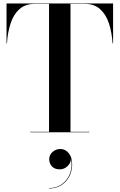

<svg xmlns="http://www.w3.org/2000/svg" viewBox="-20 -770 696 1118"><path d="M266.5 156.8Q266.5 132.4 285.7 115Q304.9 97.6 332.1 97.6Q360.1 97.6 380.1 121.6Q400.1 145.6 400.1 187.6Q400.1 224.4 384.1 256.2Q368.1 288 337.7 307.8Q307.3 327.6 264.9 327.6V325.2Q310.1 325.2 342.3 301Q374.5 276.8 388.5 237.8Q402.5 198.8 393.3 155.2Q392.9 178.4 373.7 197.2Q354.5 216 328.1 216Q297.7 216 282.1 198.6Q266.5 181.2 266.5 156.8ZM155.5 -2.5H265.5V-747.5H183Q127 -747.5 92.8 -716.5Q58.5 -685.5 41.5 -633.2Q24.5 -581 20.5 -517.5H18V-750H638.5V-517.5H635.5Q631.5 -581 614.5 -633.2Q597.5 -685.5 563.2 -716.5Q529 -747.5 473 -747.5H390.5V-2.5H500.5V0H155.5Z"/></svg>

Font: Bodoni* 72pt Medium
Style: Regular
Weight: 500
Version: Version 2.3